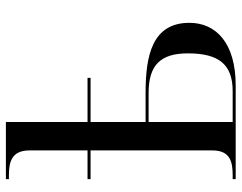

<svg xmlns="http://www.w3.org/2000/svg" viewBox="-102 -698 800 635"><g transform="rotate(-90 297.5 -380.0)"><path d="M23 0H333C473 0 540 -65 540 -153C540 -276 432 -298 309 -298H212V-480H358V-490H212V-760H23V-750H36C80 -750 118 -741 118 -682V-490H23V-480H118V-77C118 -18 80 -10 36 -10H23ZM314 -10H212V-288H308C400 -288 439 -249 439 -158C439 -54 401 -10 314 -10Z"/></g></svg>

Font: Noto Serif Display
Style: Regular
Weight: 400
Designer: Monotype Design Team
Foundry: Monotype Imaging Inc.
Version: Version 2.009